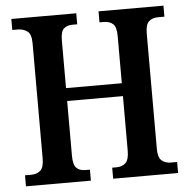

<svg xmlns="http://www.w3.org/2000/svg" viewBox="-51 -765 805 816"><g transform="rotate(-5 351.0 -357.0)"><path d="M27 0V-47H54Q78 -47 93 -60.5Q108 -74 108 -112V-603Q108 -642 91 -654.5Q74 -667 50 -667H27V-714H304V-667H284Q260 -667 246.5 -654.5Q233 -642 233 -604V-401H471V-602Q471 -641 456.5 -654Q442 -667 416 -667H399V-714H676V-667H649Q625 -667 610 -654Q595 -641 595 -602V-110Q595 -73 610.5 -60Q626 -47 649 -47H676V0H399V-47H417Q442 -47 456.5 -61Q471 -75 471 -114V-346H233V-112Q233 -74 246.5 -60.5Q260 -47 284 -47H304V0Z"/></g></svg>

Font: Noto Serif Lao Condensed SemiBold
Style: Regular
Weight: 600
Width: 3
Designer: Monotype Design Team
Foundry: Monotype Imaging Inc.
Version: Version 2.003; ttfautohint (v1.8.4.7-5d5b)